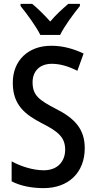

<svg xmlns="http://www.w3.org/2000/svg" viewBox="-20 -1053 496 990"><path d="M188 -873H290C312 -918 360 -983 392 -1022V-1033H332C300 -1005 272 -981 239 -942C208 -977 173 -1011 146 -1033H86V-1022C120 -980 166 -917 188 -873ZM417 -289C417 -387 366 -443 266 -493C180 -538 148 -562 148 -629C148 -685 184 -724 247 -724C289 -724 331 -712 379 -688L411 -777C360 -801 305 -817 246 -817C125 -818 45 -740 46 -625C46 -509 113 -461 195 -418C280 -375 316 -345 316 -281C316 -222 278 -175 206 -175C151 -175 90 -194 40 -221V-118C86 -94 144 -83 205 -83C333 -83 417 -163 417 -289Z"/></svg>

Font: Noto Sans Kannada UI Condensed Medium
Style: Regular
Weight: 500
Width: 3
Designer: Jelle Bosma - Monotype Design Team
Foundry: Monotype Imaging Inc.
Version: Version 2.005